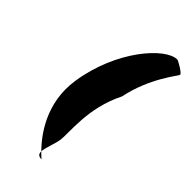

<svg xmlns="http://www.w3.org/2000/svg" viewBox="-255 -791 946 946"><g transform="rotate(45 218.5 -317.5)"><path d="M93 -299C65 -114 168 13 220 66C221 39 240 -3 246 -39C255 -98 229 -246 310 -407C343 -568 435 -674 437 -684C439 -695 380 -728 374 -728C292 -728 131 -547 93 -299ZM220 66C219 83 227 93 248 93C250 93 237 84 220 66Z"/></g></svg>

Font: Ampere
Style: ExtIta
Weight: 400
Version: Version 1